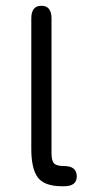

<svg xmlns="http://www.w3.org/2000/svg" viewBox="-20 -648 327 668"><path d="M203.1 0C232.4 0 247.1 -11.4 247.1 -34.2C247.1 -58.3 232.4 -70.3 203.1 -70.3C185.5 -70.3 173.8 -73.4 168 -79.6C162.1 -85.8 159.2 -97.7 159.2 -115.2V-584C159.2 -613.3 147.5 -627.9 124 -627.9C100.6 -627.9 88.9 -613.3 88.9 -584V-129.9C88.9 -83.7 96.5 -50.5 111.8 -30.3C127.1 -10.1 155.3 0 196.3 0Z"/></svg>

Font: Jura
Style: DemiBold
Weight: 600
Version: Version 2.5.1